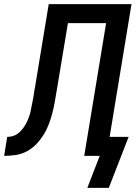

<svg xmlns="http://www.w3.org/2000/svg" viewBox="-55 -755 675 930"><path d="M472 155H368L428 0H353L459 -643H274L220 -318Q215 -290 210.5 -263Q206 -236 199 -209Q192 -182 182 -155Q172 -128 156.5 -103Q141 -78 120.5 -56.5Q100 -35 74 -21.5Q48 -8 20 -4Q-8 0 -35 0L-20 -92Q-7 -92 6 -95.5Q19 -99 30 -107Q41 -115 50 -125.5Q59 -136 66 -147.5Q73 -159 78.5 -171.5Q84 -184 88 -196.5Q92 -209 94.5 -222Q97 -235 99.5 -247.5Q102 -260 104.5 -273Q107 -286 109 -299Q110 -308 111.5 -317Q113 -326 115 -335L181 -735H582L476 -92H568Z"/></svg>

Font: Iosevka Curly SmBdEx
Style: Italic
Weight: 600
Width: 7
Italic angle: -9°
Monospace: yes
Designer: Belleve Invis
Foundry: Belleve Invis
Version: Version 11.1.0; ttfautohint (v1.8.3)